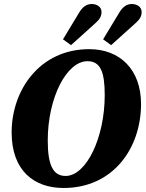

<svg xmlns="http://www.w3.org/2000/svg" viewBox="-20 -917 726 957"><path d="M297 20C543 20 683 -177 683 -399C683 -570 578 -672 425 -672C178 -672 38 -468 38 -257C38 -65 151 20 297 20ZM307 -40C244 -40 218 -95 218 -217C218 -430 312 -612 416 -612C481 -612 502 -558 502 -443C502 -230 410 -40 307 -40ZM294 -721 334 -692 456 -802C476 -820 486 -835 486 -857C486 -883 463 -897 437 -897C412 -897 392 -883 375 -855ZM494 -721 534 -692 656 -802C676 -820 686 -835 686 -857C686 -883 663 -897 637 -897C612 -897 592 -883 575 -855Z"/></svg>

Font: Source Serif Pro Black
Style: Italic
Weight: 900
Italic angle: -12°
Designer: Frank Grießhammer
Foundry: Adobe Systems Incorporated
Version: Version 3.001;hotconv 1.0.111;makeotfexe 2.5.65597